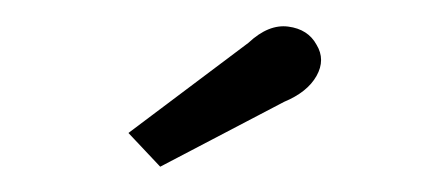

<svg xmlns="http://www.w3.org/2000/svg" viewBox="-20 -757 332 148"><path d="M103.5 -628.5 79 -654.5 171.5 -724Q187 -738.5 202.2 -736.5Q217.5 -734.5 224 -722.5Q231 -711 224 -698.5Q217 -686 199 -678.5Z"/></svg>

Font: Imbue Thin 10pt SemiBold
Style: Regular
Weight: 600
Version: Version 1.102